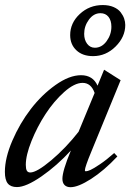

<svg xmlns="http://www.w3.org/2000/svg" viewBox="-24 -740 523 771"><path d="M349.6 -514.6Q307.6 -514.6 282.7 -538.1Q257.8 -561.5 257.8 -599.1Q257.8 -647.9 296.4 -683.8Q335 -719.7 388.7 -719.7Q413.6 -719.7 432.1 -711.7Q450.7 -703.6 460.4 -690.9Q470.2 -678.2 474.6 -665.3Q479 -652.3 479 -639.6Q479 -591.8 440.2 -553.2Q401.4 -514.6 349.6 -514.6ZM356.9 -548.3Q384.8 -548.3 404.1 -574.7Q423.3 -601.1 423.3 -632.8Q423.3 -657.7 411.6 -672.4Q399.9 -687 379.4 -687Q352.1 -687 333 -661.1Q314 -635.3 314 -604Q314 -580.1 325.9 -564.2Q337.9 -548.3 356.9 -548.3ZM43.9 11.2Q19 11.2 7.3 -3.2Q-4.4 -17.6 -4.4 -49.8Q-4.4 -105.5 25.4 -174.8Q55.2 -244.1 99.4 -301.8Q143.6 -359.4 199 -398.7Q254.4 -438 301.3 -438Q349.1 -438 367.7 -396L394 -460L460.4 -418L342.8 -131.3Q316.9 -68.8 316.9 -56.2Q316.9 -52.2 320.8 -52.2Q327.1 -52.2 339.4 -57.6Q351.6 -63 377.7 -80.6Q403.8 -98.1 434.6 -125.5L447.3 -111.8Q393.6 -54.7 341.8 -21.5Q290 11.7 259.3 11.7Q243.7 11.7 235.1 2.9Q226.6 -5.9 226.6 -22Q226.6 -53.7 259.8 -133.3L260.7 -135.7Q204.6 -74.7 142.6 -31.7Q80.6 11.2 43.9 11.2ZM79.6 -78.1Q79.6 -62 83.7 -54.7Q87.9 -47.4 97.7 -47.4Q123.5 -47.4 181.9 -96.4Q240.2 -145.5 291.5 -210.9L356 -366.7Q341.8 -407.2 307.6 -407.2Q274.9 -407.2 233.6 -370.4Q192.4 -333.5 158.9 -282.2Q125.5 -231 102.5 -173.8Q79.6 -116.7 79.6 -78.1Z"/></svg>

Font: Elstob 14pt Medium
Style: Italic
Weight: 500
Italic angle: -20°
Designer: Peter S. Baker
Version: Version 1.015